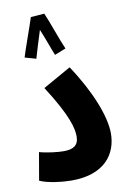

<svg xmlns="http://www.w3.org/2000/svg" viewBox="-92 -883 638 946"><g transform="rotate(-10 227.0 -410.5)"><path d="M65 -631 121 -615C126 -634 147 -701 163 -752C182 -708 205 -641 215 -618L271 -640C251 -684 216 -788 198 -827L130 -822C118 -783 74 -663 65 -631ZM30 -21C70 -2 147 6 189 6C356 6 419 -88 419 -190C419 -272 369 -404 275 -545L135 -466C235 -310 250 -244 250 -204C250 -158 222 -143 175 -143C146 -143 92 -149 54 -160Z"/></g></svg>

Font: Noto Sans Arabic UI ExtraCondensed Extra
Style: Regular
Weight: 800
Width: 3
Designer: Nadine Chahine - Monotype Design Team
Foundry: Monotype Imaging Inc.
Version: Version 1.900